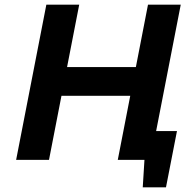

<svg xmlns="http://www.w3.org/2000/svg" viewBox="-20 -682 818 819"><path d="M535.6 -273.4H242.2L189 0H48.8L177.7 -662.1H317.9L266.1 -396H559.6L611.3 -662.1H751L646 -123H734.9L688 117.2H588.9L596.2 0H482.4Z"/></svg>

Font: PT Astra Sans
Style: Bold Italic
Weight: 700
Italic angle: -16°
Designer: A.Korolkova, I. Chaeva
Foundry: ParaType Ltd
Version: Version 1.002W